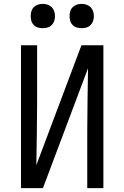

<svg xmlns="http://www.w3.org/2000/svg" viewBox="-20 -968 640 988"><path d="M88 0V-735H171V-441Q171 -360 169.5 -279.5Q168 -199 167 -118L399 -735H512V0H429V-294Q429 -375 430.5 -455.5Q432 -536 433 -617L201 0ZM400 -823Q387 -823 375 -826.5Q363 -830 354 -839Q345 -848 341.5 -860Q338 -872 338 -885Q338 -898 341.5 -910Q345 -922 354 -931Q363 -940 375 -944Q387 -948 400 -948Q413 -948 425 -944Q437 -940 446 -931Q455 -922 459 -910Q463 -898 463 -885Q463 -872 459 -860Q455 -848 446 -839Q437 -830 425 -826.5Q413 -823 400 -823ZM200 -823Q187 -823 175 -826.5Q163 -830 154 -839Q145 -848 141.5 -860Q138 -872 138 -885Q138 -898 141.5 -910Q145 -922 154 -931Q163 -940 175 -944Q187 -948 200 -948Q213 -948 225 -944Q237 -940 246 -931Q255 -922 259 -910Q263 -898 263 -885Q263 -872 259 -860Q255 -848 246 -839Q237 -830 225 -826.5Q213 -823 200 -823Z"/></svg>

Font: Iosevka Mono
Style: Regular
Weight: 400
Designer: Belleve Invis
Foundry: Belleve Invis
Version: Version 11.1.1